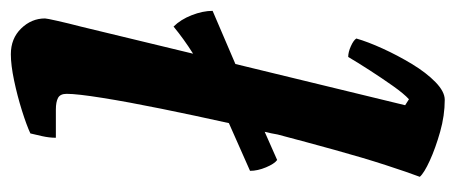

<svg xmlns="http://www.w3.org/2000/svg" viewBox="-263 -577 840 354"><g transform="rotate(-90 157.0 -400.0)"><path d="M150 0Q121 0 91 -8.5Q61 -17 38 -27.5Q15 -38 8 -46Q16 -67 29.5 -108.5Q43 -150 57.5 -202.5Q72 -255 86 -308Q88 -320 91 -332L39 -309Q32 -314 25.5 -329.5Q19 -345 19 -359Q71 -382 107 -398Q121 -461 133.5 -522.5Q146 -584 153.5 -631Q161 -678 161 -697Q161 -709 153.5 -713Q146 -717 132 -717H80Q80 -729 83 -742.5Q86 -756 88 -764Q103 -771 130 -779.5Q157 -788 185.5 -794Q214 -800 234 -800Q263 -800 281.5 -781Q300 -762 300 -737Q300 -734 295.5 -714Q291 -694 285 -671L235 -464Q262 -481 285 -500Q298 -487 306 -466.5Q314 -446 314 -428L216 -386L140 -73L151 -66Q161 -75 175.5 -95.5Q190 -116 204.5 -138.5Q219 -161 229 -178Q238 -178 249 -173Q260 -168 263 -163Q257 -142 244.5 -114.5Q232 -87 216 -60.5Q200 -34 182.5 -17Q165 0 150 0Z"/></g></svg>

Font: Texturina ExtraBold
Style: Italic
Weight: 800
Italic angle: -11°
Designer: Guillermo Torres Carreño
Foundry: Omnibus-Type
Version: Version 1.002; ttfautohint (v1.8.3)